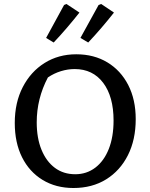

<svg xmlns="http://www.w3.org/2000/svg" viewBox="-20 -932 753 962"><path d="M348 10Q260 10 193.5 -30.5Q127 -71 90.5 -144Q54 -217 54 -316Q54 -418 94 -495.5Q134 -573 203.5 -616.5Q273 -660 362 -660Q451 -660 518 -619.5Q585 -579 622.5 -506Q660 -433 660 -335Q660 -232 621 -154.5Q582 -77 512 -33.5Q442 10 348 10ZM357 -59Q414 -59 457.5 -92Q501 -125 525 -185.5Q549 -246 549 -328Q549 -448 497 -517Q445 -586 354 -586Q320 -586 285.5 -575.5Q251 -565 220 -544Q164 -438 164 -319Q164 -240 188 -181.5Q212 -123 255 -91Q298 -59 357 -59ZM211 -742 301 -907 313 -912 378 -869Q348 -831 315.5 -793Q283 -755 249 -719ZM383 -742 474 -907 487 -912 551 -869Q521 -831 488.5 -793Q456 -755 422 -719Z"/></svg>

Font: Piazzolla Medium
Style: Regular
Weight: 500
Designer: Juan Pablo del Peral
Foundry: Huerta Tipografica
Version: Version 1.330